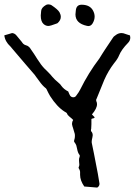

<svg xmlns="http://www.w3.org/2000/svg" viewBox="-25 -850 611 870"><path d="M298.8 -314 290.5 -320.8Q280.8 -328.6 278.8 -335.4Q277.8 -337.9 274.4 -340.3L267.6 -344.2Q233.4 -365.7 202.1 -414.6L194.8 -427.7L188 -441.4L186 -445.8Q184.6 -448.7 183.1 -449.7Q167.5 -461.4 152.3 -483.4L139.2 -501Q132.3 -511.7 125.5 -518.6L107.4 -539.6L88.9 -561L26.9 -633.8L24.9 -636.7L22 -639.6Q-2.4 -662.1 -5.4 -689.9L11.7 -694.8L29.8 -700.2Q42 -699.2 50.3 -688.5L73.7 -660.2L77.1 -655.3L81.1 -650.9Q86.9 -646 93.8 -644.5Q101.1 -642.6 106 -637.7L110.8 -632.8L114.3 -627.4Q121.1 -618.7 129.4 -605.5L144 -582.5Q161.1 -555.2 176.8 -539.1L190.4 -525.9Q198.7 -518.1 203.6 -512.2Q211.4 -502 224.1 -489.3L235.8 -479L247.6 -468.3L252.4 -461.9Q264.2 -445.3 284.2 -435.5L287.1 -428.2L290.5 -420.9Q294.9 -410.2 305.7 -409.2H307.6Q316.4 -409.2 321.8 -418.5L331.1 -431.6L338.4 -444.3Q375.5 -519.5 425.3 -585Q430.7 -592.8 438 -605.5L451.2 -626L486.8 -679.2Q489.7 -684.1 494.1 -687Q504.4 -695.8 514.6 -698.7Q520 -700.2 525.4 -700.2Q534.2 -700.2 543 -696.3L553.2 -692.9L564 -689.5Q565.4 -684.1 565.4 -679.7Q565.4 -666 555.2 -655.8Q525.4 -625.5 514.6 -599.1Q509.3 -584.5 491.2 -562.5Q465.8 -529.3 447.8 -488.8L413.6 -404.8L410.6 -397.9V-396Q410.6 -393.1 411.6 -391.1Q414.6 -385.3 414.6 -377.9Q414.6 -358.4 391.6 -331.5Q398.4 -324.7 403.8 -318.8Q403.8 -315.4 398.9 -314L394 -313L389.2 -311V-287.1L388.7 -276.4L388.2 -266.1L387.2 -262.7V-258.3Q387.2 -255.9 388.7 -254.4Q395 -247.6 395 -237.8V-236.3L393.6 -227.1L391.6 -217.8L390.6 -210.9V-203.6L400.9 -153.3L410.6 -103L418.5 -62L425.3 -21Q425.8 -19 425.8 -17.1Q425.8 -6.3 415.5 0L387.2 -2.4Q370.1 -3.9 356.9 -4.9Q337.9 -32.2 337.9 -57.6V-71.8Q336.9 -79.6 333 -85.4Q331.1 -87.9 331.1 -90.3Q331.1 -91.3 331.5 -92.3Q334.5 -97.7 334.5 -104L333.5 -115.7Q333 -120.6 333 -124.5Q333 -133.8 335.9 -139.2Q336.4 -141.6 336.4 -144V-145Q336.4 -147.5 335 -148.4Q327.6 -157.2 324.2 -176.3L320.8 -190.9Q317.9 -198.7 313 -204.6Q310.5 -207.5 310.5 -210.9Q310.5 -213.4 311.5 -215.8Q314.5 -224.1 314.5 -233.9Q314.5 -238.3 314 -242.7L306.2 -269L303.2 -278.3L301.3 -287.6V-289.1Q301.3 -298.3 306.6 -306.6ZM375 -731.9Q372.1 -731.9 368.7 -732.9Q316.9 -744.1 316.9 -784.7L318.4 -800.8Q320.3 -828.6 344.7 -828.6Q382.3 -828.6 396.5 -802.2Q403.8 -788.6 403.8 -774.9Q403.8 -759.8 395 -744.6Q387.7 -731.9 375 -731.9ZM194.3 -732.4Q182.1 -732.4 172.4 -741.2Q159.7 -752.4 159.7 -779.8L161.6 -801.3Q163.1 -815.9 183.6 -827.6Q187.5 -830.1 194.8 -830.1Q203.6 -829.6 208 -826.7Q236.8 -807.6 244.6 -794.4Q250.5 -783.7 250.5 -773.4Q250.5 -758.3 235.8 -745.1Q233.4 -744.6 231.4 -743.2Q203.1 -732.4 194.3 -732.4Z"/></svg>

Font: Kurland
Style: Regular
Weight: 400
Designer: GGBot
Version: 0.22